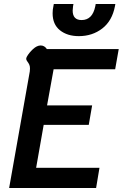

<svg xmlns="http://www.w3.org/2000/svg" viewBox="-20 -947 618 967"><path d="M130 -587Q131 -593 131 -602Q131 -614 127.5 -621.5Q124 -629 118 -637Q112 -645 112 -650Q112 -655 115 -661Q126 -681 146 -699.5Q166 -718 185 -718Q204 -718 216 -700H578L560 -598H250L217 -416H444L427 -318H200L162 -102H481L464 0H26ZM245 -880Q245 -899 249 -916L251 -927H350L348 -916Q346 -900 346 -894Q346 -846 391 -846Q446 -846 460 -916L462 -927H561L559 -916Q545 -842 495 -803.5Q445 -765 377 -765Q319 -765 282 -794.5Q245 -824 245 -880Z"/></svg>

Font: Niramit SemiBold
Style: Italic
Weight: 600
Italic angle: -10°
Designer: Katatrad Aksorn Co.,Ltd.
Foundry: Cadson Demak Co.,Ltd.
Version: Version 1.001; ttfautohint (v1.6)